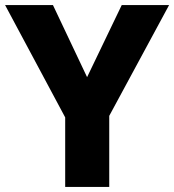

<svg xmlns="http://www.w3.org/2000/svg" viewBox="-20 -734 684 754"><path d="M322 -431 458 -714H644L409 -279V0H236V-273L0 -714H188Z"/></svg>

Font: Noto Sans Hebrew Thin ExtraBold
Style: Regular
Weight: 800
Version: Version 3.001